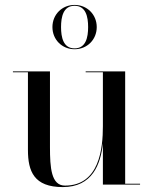

<svg xmlns="http://www.w3.org/2000/svg" viewBox="-20 -750 620 780"><path d="M193 -640C193 -589 232 -550 283 -550C334 -550 373 -589 373 -640C373 -691 334 -730 283 -730C232 -730 193 -691 193 -640ZM228 -640C228 -681.5 237 -726.5 283 -726.5C329 -726.5 338 -681.5 338 -640C338 -598.5 329 -553.5 283 -553.5C237 -553.5 228 -598.5 228 -640ZM488.5 -3.5V-460H328V-456.5H398V-237C398 -148 384 4 244 4C188 4 183 -68.5 183 -152.5V-460H32.5V-456.5H93.5V-141C93.5 -54 118 10 235 10C355 10 389 -82.5 398 -168V0H549V-3.5Z"/></svg>

Font: Bodoni* 48pt
Style: Regular
Weight: 400
Version: Version 2.3